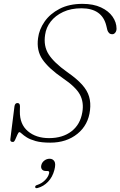

<svg xmlns="http://www.w3.org/2000/svg" viewBox="-20 -730 624 996"><path d="M241 10Q194.5 10 165.2 1.8Q136 -6.5 119 -17.2Q102 -28 93.5 -36.2Q85 -44.5 80.5 -44.5Q76 -44.5 70.5 -31.8Q65 -19 59.2 -6.2Q53.5 6.5 47.5 6.5Q30.5 6.5 34 -11L55 -178Q57.5 -195.5 70.5 -195.5Q84 -195.5 83.5 -177.5L83 -152.5Q82 -85.5 124.5 -49.5Q167 -13.5 234.5 -13.5Q305 -13.5 350.8 -48.8Q396.5 -84 407 -147.5Q416 -198.5 394.8 -238.8Q373.5 -279 304.5 -325.5Q232.5 -375 200.5 -421.5Q168.5 -468 177.5 -532.5Q183 -577 211.2 -617.8Q239.5 -658.5 289 -684.2Q338.5 -710 408 -710Q464.5 -710 504 -691.5Q543.5 -673 564 -643.5Q584.5 -614 584.5 -581.5Q584.5 -569 578 -560.8Q571.5 -552.5 563 -552.5Q551.5 -552.5 545.5 -559Q539.5 -565.5 537 -573.5L531.5 -596.5Q509.5 -687 402.5 -687Q348 -687 307.5 -668Q267 -649 243 -618Q219 -587 214 -549.5Q205 -491.5 232.2 -448.5Q259.5 -405.5 328 -356.5Q378 -322 405.5 -291.2Q433 -260.5 442.2 -228.8Q451.5 -197 447 -159Q438.5 -82 381.8 -36Q325 10 241 10ZM218 157Q203.5 157 197.2 148Q191 139 194.5 126Q198 112 210.2 102.8Q222.5 93.5 237.5 93.5Q254 93.5 262.2 106.8Q270.5 120 262 152Q252.5 188.5 229.2 212.8Q206 237 176 245Q164 248.5 162.5 241Q161.5 232.5 173 229.5Q196 222 213 205.2Q230 188.5 234.5 170Q238 157 226 157Z"/></svg>

Font: Fraunces 9pt S050 Thin
Style: Italic
Weight: 100
Italic angle: -16°
Version: Version 1.000; ttfautohint (v1.8.3)